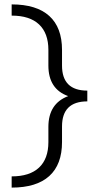

<svg xmlns="http://www.w3.org/2000/svg" viewBox="-20 -731 449 873"><path d="M377 -319V-270Q262 -270 262 -156V-85Q262 17 204 69.5Q146 122 33 122V71Q115 71 157.5 31Q200 -9 200 -85V-154Q200 -260 290 -294Q200 -326 200 -433V-504Q200 -580 157.5 -620Q115 -660 33 -660V-711Q146 -711 204 -658.5Q262 -606 262 -504V-433Q262 -319 377 -319Z"/></svg>

Font: Ysabeau Infant
Style: Regular
Weight: 400
Designer: Christian Thalmann (Catharsis Fonts)
Version: Version 0.003